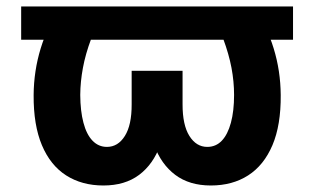

<svg xmlns="http://www.w3.org/2000/svg" viewBox="-20 -566 976 596"><path d="M889.6 -545.9V-442.6H45.7V-545.9ZM168.2 -545.9H308.6Q280.6 -492.3 262.9 -445.2Q245.3 -398.1 237.4 -355.4Q229.4 -312.6 229.1 -271.3Q229.4 -221.3 239 -185.1Q248.5 -148.8 267.1 -129.4Q285.7 -110 311.9 -110Q346.3 -110 367.6 -144Q389 -178 388.7 -242.2V-346.3H499V-256.8Q499.2 -176.2 477.5 -116.2Q455.9 -56.2 411.9 -23.2Q367.9 9.8 301 9.8Q234.4 9.8 185.4 -21.5Q136.4 -52.8 110.1 -115.3Q83.8 -177.7 84.4 -270.9Q85 -346.4 106.4 -416.1Q127.8 -485.8 168.2 -545.9ZM626.8 -545.9H767.6Q807.9 -485.8 829.4 -416.1Q850.9 -346.4 851.4 -270.9Q852.2 -177.7 825.7 -115.3Q799.1 -52.8 750.2 -21.5Q701.4 9.8 634.4 9.8Q568 9.8 524 -23.2Q480 -56.2 458.2 -116.2Q436.3 -176.2 436.3 -256.8V-346.3H546.7V-242.2Q546.6 -178 567.9 -144Q589.3 -110 623.4 -110Q650.3 -110 668.7 -129.4Q687 -148.8 696.8 -185.1Q706.6 -221.3 706.6 -271.3Q706.6 -312.6 698.6 -355.4Q690.5 -398.1 673 -445.2Q655.6 -492.3 626.8 -545.9Z"/></svg>

Font: GitLab Sans
Style: Regular
Weight: 400
Designer: Rasmus Andersson
Foundry: Modifications by GitLab B.V., manufactured by rsms
Version: Version 4.000;git-c8fb6b7